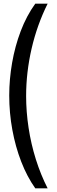

<svg xmlns="http://www.w3.org/2000/svg" viewBox="-20 -820 308 1040"><path d="M171 200Q126.5 137 95 55.8Q63.5 -25.5 46.8 -117Q30 -208.5 30 -303Q30 -390 45.5 -479.5Q61 -569 92.2 -651.5Q123.5 -734 171 -800H238Q181 -685.5 151.2 -556.8Q121.5 -428 121.5 -300Q121.5 -215 134.8 -127.8Q148 -40.5 174.2 43Q200.5 126.5 238 200Z"/></svg>

Font: Big Shoulders Text Thin Medium
Style: Regular
Weight: 500
Version: Version 2.002